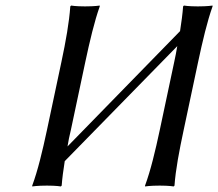

<svg xmlns="http://www.w3.org/2000/svg" viewBox="-20 -668 785 691"><path d="M201 -445 149 -200C133 -125 116 -54 96 0V3C96 3 114 0 149 0C183 0 199 3 199 3L202 0C204 -27 208 -56 213 -88L618 -502C615 -483 611 -464 607 -445L555 -200C539 -125 522 -54 502 0V3C502 3 520 0 555 0C589 0 605 3 605 3L608 0C612 -57 625 -125 641 -200L693 -445C709 -520 726 -592 745 -645V-648C745 -648 727 -645 692 -645C658 -645 642 -648 642 -648L639 -645C637 -618 633 -588 628 -556L223 -141C226 -160 230 -180 235 -200L287 -445C303 -520 320 -592 339 -645V-648C339 -648 321 -645 286 -645C252 -645 236 -648 236 -648L233 -645C229 -588 217 -520 201 -445Z"/></svg>

Font: Libertinus Sans
Style: Italic
Weight: 400
Italic angle: -12°
Designer: Philipp H. Poll, Khaled Hosny
Foundry: Caleb Maclennan
Version: Version 7.050;RELEASE